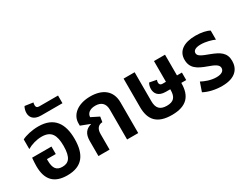

<svg xmlns="http://www.w3.org/2000/svg" viewBox="-74 -1286 2342 1822"><g transform="rotate(-30 1097.0 -375.0)"><path d="M262 12C427 12 493 -85 493 -255C493 -422 424 -529 252 -529C183 -529 111 -512 72 -491V-385C113 -410 174 -429 230 -429C334 -429 369 -370 369 -250C369 -119 328 -82 261 -82C199 -82 169 -115 169 -204V-219H266V-301H54C51 -273 49 -236 49 -210C49 -62 118 12 262 12Z M330 -605H562V-689H356C332 -689 323 -701 323 -720C323 -729 325 -741 327 -749L237 -762C225 -743 219 -716 219 -695C219 -649 247 -605 330 -605Z M607 0H729V-171C729 -228 755 -258 800 -260L809 -316L723 -359C724 -398 757 -429 819 -429C881 -429 921 -397 921 -327V0H1043V-336C1043 -467 952 -529 822 -529C678 -529 598 -453 598 -365V-338L697 -300L696 -297C640 -281 607 -244 607 -164Z M1635 -205V-208H1689V-290H1635V-517H1514V-290H1473C1454 -290 1444 -304 1444 -321C1444 -330 1446 -342 1450 -349L1373 -364C1362 -349 1356 -323 1356 -302C1356 -256 1381 -208 1466 -208H1514V-200C1514 -122 1483 -88 1410 -88C1333 -88 1302 -125 1302 -200V-517H1181V-205C1181 -66 1245 12 1408 12C1570 12 1635 -66 1635 -205Z M1957 12C2109 12 2158 -65 2158 -148C2158 -238 2101 -272 2009 -307C1930 -336 1892 -352 1892 -385C1892 -413 1918 -432 1977 -432C2031 -432 2094 -414 2125 -399V-498C2096 -516 2039 -529 1974 -529C1846 -529 1771 -477 1771 -383C1771 -291 1830 -254 1932 -218C2000 -194 2037 -175 2037 -140C2037 -106 2006 -87 1953 -87C1890 -87 1831 -111 1794 -131L1760 -33C1812 -5 1884 12 1957 12Z"/></g></svg>

Font: Noto Sans Thai UI SemiCondensed Semi
Style: Regular
Weight: 600
Width: 4
Designer: Monotype Design Team
Foundry: Monotype Imaging Inc.
Version: Version 1.901